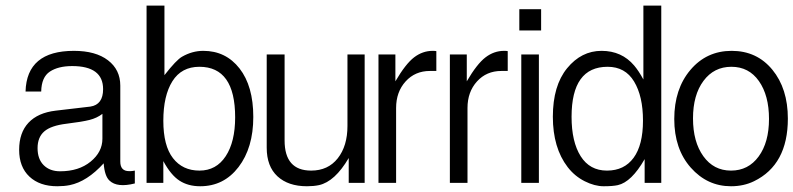

<svg xmlns="http://www.w3.org/2000/svg" viewBox="-20 -645 2773 671"><path d="M337.9 -247.1Q318.8 -232.4 292.7 -225.8Q266.6 -219.2 212.4 -212.6Q158.2 -206.1 134.8 -185.8Q111.3 -165.5 111.3 -127.2Q111.3 -88.9 132.8 -67.6Q154.3 -46.4 189.9 -46.4Q255.4 -46.4 296.6 -80.1Q337.9 -113.8 337.9 -160.2ZM451.2 -3.9Q389.6 11.7 362.8 -13.7Q345.7 -29.3 342.3 -74.2Q284.2 -10.3 223.6 2Q204.1 5.9 180.2 5.9Q118.7 5.9 82.8 -27.8Q46.9 -61.5 46.9 -121.3Q46.9 -181.2 79.6 -216.1Q112.3 -251 174.8 -258.3L295.9 -272.5Q340.3 -279.3 340.3 -333.5Q340.3 -414.1 232.4 -414.1Q183.6 -414.1 154.3 -394.8Q125 -375.5 124 -325.2H69.3Q73.2 -467.3 238.3 -467.3Q314.5 -467.3 357.4 -434.3Q400.4 -401.4 400.4 -345.7V-80.1Q400.4 -46.9 431.2 -46.9Q431.2 -46.9 436 -46.9Q440.9 -46.9 451.2 -48.8Z M801.8 -234.9Q801.8 -411.6 676.8 -411.6Q614.3 -411.6 582.5 -361.1Q550.8 -310.5 550.8 -223.1Q550.8 -135.7 584.5 -92.3Q618.2 -48.8 677 -48.8Q735.8 -48.8 768.8 -99.1Q801.8 -149.4 801.8 -234.9ZM679.7 5.9Q637.2 5.9 607.2 -13.7Q577.1 -33.2 550.8 -82V-5.9H492.2V-625.5H554.7V-382.3Q596.2 -435.5 616.2 -446.8Q651.9 -467.3 690.4 -467.3Q769 -467.3 817.1 -405.8Q865.2 -344.2 865.2 -236.3Q865.2 -128.4 813.5 -61Q762.2 5.9 679.7 5.9Z M974.6 -154.3Q974.6 -48.8 1067.4 -48.8Q1126.5 -48.8 1160.4 -91.8Q1194.3 -134.8 1194.3 -205.1V-454.6H1254.4V-5.9H1198.7V-92.8Q1150.4 -10.3 1094.7 2Q1076.2 5.9 1052.7 5.9Q987.3 5.9 949.7 -28.8Q912.1 -63.5 912.1 -128.9V-454.6H974.6Z M1482.4 -397Q1430.7 -397 1397.5 -360.4Q1364.3 -323.7 1364.3 -267.6V-5.9H1302.7V-454.6H1361.8V-360.8Q1397.5 -421.9 1427.2 -444.6Q1457 -467.3 1492.2 -467.3Q1501.5 -467.3 1504.9 -466.3V-397Z M1731.9 -397Q1680.2 -397 1647 -360.4Q1613.8 -323.7 1613.8 -267.6V-5.9H1552.2V-454.6H1611.3V-360.8Q1647 -421.9 1676.8 -444.6Q1706.5 -467.3 1741.7 -467.3Q1751 -467.3 1754.4 -466.3V-397Z M1801.8 -5.9V-454.6H1863.3V-5.9ZM1794.9 -538.6V-612.8H1871.1V-538.6Z M2103.5 -411.6Q1977.5 -411.6 1977.5 -236.8Q1977.5 -149.4 2009.3 -99.1Q2041 -48.8 2101.3 -48.8Q2161.6 -48.8 2194.3 -93.5Q2227.1 -138.2 2227.1 -223.4Q2227.1 -308.6 2196 -360.1Q2165 -411.6 2103.5 -411.6ZM2232.9 -5.9V-88.9Q2187 -8.8 2139.2 2Q2121.6 5.9 2089.8 5.9Q2058.1 5.9 2023.2 -11.7Q1988.3 -29.3 1963.9 -61Q1912.1 -128.4 1912.1 -237.1Q1912.1 -345.7 1961.9 -406.5Q2011.7 -467.3 2082.3 -467.3Q2152.8 -467.3 2196.3 -416Q2212.4 -397 2228.5 -367.2V-625.5H2291V-5.9Z M2536.1 -411.6Q2475.1 -411.6 2438.5 -362.3Q2401.9 -313 2401.9 -231.2Q2401.9 -149.4 2438 -99.1Q2474.1 -48.8 2534.7 -48.8Q2595.2 -48.8 2631.3 -98.1Q2667.5 -147.5 2667.5 -229.5Q2667.5 -311.5 2632.3 -361.6Q2597.2 -411.6 2536.1 -411.6ZM2534.7 5.9Q2451.7 5.9 2394 -59.3Q2336.4 -124.5 2336.4 -229.2Q2336.4 -334 2392.8 -400.6Q2449.2 -467.3 2537.1 -467.3Q2625 -467.3 2679.2 -401.4Q2733.4 -335.4 2733.4 -230.5Q2733.4 -69.3 2615.2 -11.7Q2579.1 5.9 2534.7 5.9Z"/></svg>

Font: RIT Meera New
Style: Regular
Weight: 400
Designer: Hussain K H
Foundry: RIT
Version: 1.6.2